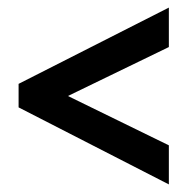

<svg xmlns="http://www.w3.org/2000/svg" viewBox="-20 -610 497 506"><path d="M425 -124 29 -327V-389L425 -590V-486L159 -357L425 -227Z"/></svg>

Font: Noto Sans Thai Looped ExtraCondensed SemiBold
Style: Regular
Weight: 600
Width: 2
Designer: Sasikarn Vongin, Ben Mitchell
Foundry: The Fontpad Ltd
Version: Version 1.001; ttfautohint (v1.8.4.7-5d5b)